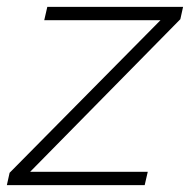

<svg xmlns="http://www.w3.org/2000/svg" viewBox="-56 -540 554 560"><path d="M-28 -36 412 -481H73L82 -520H478L470 -484L32 -39H375L366 0H-36Z"/></svg>

Font: Raleway Light
Style: Italic
Weight: 300
Italic angle: -12°
Designer: Matt McInerney, Pablo Impallari, Rodrigo Fuenzalida
Foundry: Matt McInerney, Pablo Impallari, Rodrigo Fuenzalida
Version: Version 4.026